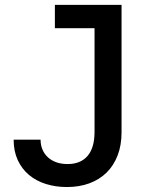

<svg xmlns="http://www.w3.org/2000/svg" viewBox="-20 -747 592 777"><path d="M362.6 -632.8H202.1V-727.3H471.9V-211.6Q471.9 -159.4 456.1 -118.3Q440.3 -77.1 411.4 -48.7Q382.5 -20.2 341.6 -5.1Q300.8 9.9 250.7 9.9Q204.9 9.9 165.5 -2.5Q126.1 -14.9 97.1 -39.2Q68.2 -63.6 51.7 -99.4Q35.2 -135.3 35.2 -181.8H144.2Q144.2 -159.8 152 -141.5Q159.8 -123.2 174 -110.3Q188.2 -97.3 208.3 -90.2Q228.3 -83.1 253.6 -83.1Q305.8 -83.1 334 -115.6Q362.2 -148.1 362.6 -211.6Z"/></svg>

Font: Linik Sans Medium
Style: Regular
Weight: 500
Designer: Rasmus Andersson (font), Cristiano Sobral (main changes)
Foundry: rsms
Version: Version 3.018;June 1, 2022;FontCreator 14.0.0.2814 64-bit; t